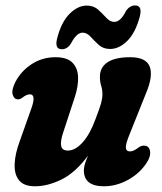

<svg xmlns="http://www.w3.org/2000/svg" viewBox="-20 -658 580 688"><path d="M497 -136Q514 -135.5 517.5 -117.2Q521 -99 507 -77Q482.5 -38 440 -14.2Q397.5 9.5 352.5 9.5Q280.5 9.5 280.5 -47.5Q280.5 -59 284.8 -72.2Q289 -85.5 295.5 -100.5Q250.5 -39.5 200.8 -15Q151 9.5 105.5 9.5Q65.5 9.5 48.2 -12Q31 -33.5 32.5 -70.2Q34 -107 50.5 -151.5L91.5 -267Q111 -320 87 -320Q75.5 -320 60 -308Q50.5 -301 43.5 -302Q30.5 -302.5 25.5 -318.8Q20.5 -335 35 -364Q55.5 -403.5 93.5 -428.2Q131.5 -453 179 -453Q220 -453 239.2 -433.8Q258.5 -414.5 259.8 -382.2Q261 -350 248 -310L206 -182Q196 -152 199.2 -135.2Q202.5 -118.5 223 -118.5Q250 -118.5 276.5 -148.2Q303 -178 322.5 -232Q337 -269.5 342 -287.5Q347 -305.5 347 -320.5Q347 -336.5 342.5 -350.8Q338 -365 338 -383.5Q338 -416.5 365.2 -434.8Q392.5 -453 446.5 -453Q503.5 -453 516.5 -419.2Q529.5 -385.5 502.5 -322L444 -176Q430 -142 431 -128.8Q432 -115.5 445.5 -115.5Q452 -115.5 459 -118.5Q466 -121.5 478 -130.5Q488 -137 497 -136ZM374.5 -482.5Q350 -482.5 333.8 -497.2Q317.5 -512 304.5 -526.5Q291.5 -541 276 -541Q254.5 -541 234.5 -502.5Q221.5 -481.5 201.5 -481.5Q174 -481.5 185.5 -523.5Q200.5 -580 229.8 -609Q259 -638 291 -638Q315.5 -638 331.8 -623.2Q348 -608.5 361.2 -594Q374.5 -579.5 389.5 -579.5Q412 -579.5 431 -618Q444.5 -638.5 464.5 -638.5Q491.5 -638.5 480.5 -597Q465 -540 435.8 -511.2Q406.5 -482.5 374.5 -482.5Z"/></svg>

Font: Fraunces 144pt SuperSoft
Style: Bold Italic
Weight: 700
Italic angle: -16°
Version: Version 1.000;[0bf87f6ff]